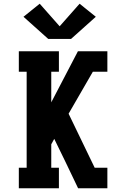

<svg xmlns="http://www.w3.org/2000/svg" viewBox="-20 -1010 640 1030"><path d="M81 0V-110H123V-625H81V-735H296V-625H255V-461L398 -735H556V-625H478L348 -400L488 -110H556V0H399L332 -140L271 -265L255 -236V-110H296V0ZM239 -801 220 -818 106 -920 193 -990 300 -869 407 -990 494 -920 361 -801Z"/></svg>

Font: Iosevka Slab XBdEx
Style: Regular
Weight: 800
Width: 7
Monospace: yes
Designer: Belleve Invis
Foundry: Belleve Invis
Version: Version 11.1.0; ttfautohint (v1.8.3)